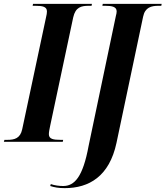

<svg xmlns="http://www.w3.org/2000/svg" viewBox="-53 -734 857 994"><path d="M-33 0H272L274 -10H260C224 -10 200 -14 200 -39C200 -50 203 -65 207 -84L326 -644C338 -697 367 -704 407 -704H421L423 -714H118L116 -704H130C166 -704 190 -700 190 -675C190 -669 189 -657 184 -638L62 -65C52 -17 21 -10 -15 -10H-30ZM282 240C408 240 513 179 550 6L688 -648C698 -696 730 -704 768 -704H782L784 -714H479L477 -704H492C527 -704 551 -699 551 -675C551 -668 549 -659 547 -652L406 20C376 184 332 229 274 229C254 229 229 226 210 219L207 229C229 236 250 240 282 240Z"/></svg>

Font: Noto Serif Display Condensed
Style: Bold Italic
Weight: 700
Width: 3
Italic angle: -12°
Designer: Monotype Design Team
Foundry: Monotype Imaging Inc.
Version: Version 2.009